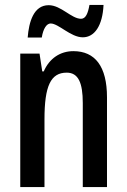

<svg xmlns="http://www.w3.org/2000/svg" viewBox="-20 -757 513 777"><path d="M92 -605H149C155 -642 169 -662 185 -662C217 -662 266 -606 315 -606C362 -606 395 -652 399 -737H342C336 -703 327 -681 308 -681C269 -681 227 -736 177 -736C116 -736 97 -668 92 -605ZM277 -550C224 -550 180 -521 157 -468H151L140 -540H62V0H160V-274C160 -409 185 -463 250 -463C297 -463 315 -422 315 -340V0H413V-363C413 -488 365 -550 277 -550Z"/></svg>

Font: Noto Sans Bengali ExtraCondensed Medium
Style: Regular
Weight: 500
Width: 2
Designer: Joana Ranito - Universal Thirst; Jelle Bosma - Monotype Design Team
Foundry: Universal Thirst ehf.
Version: Version 3.000